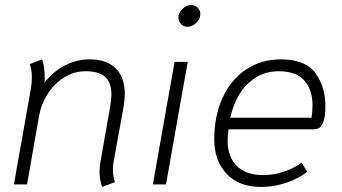

<svg xmlns="http://www.w3.org/2000/svg" viewBox="-20 -730 1354 760"><path d="M374 -50Q374 -72 378 -92L416 -307Q421 -337 421 -356Q421 -403 396.5 -425.5Q372 -448 319 -448Q272 -448 233 -423Q194 -398 168.5 -358Q143 -318 135 -273L87 0H35L101 -372Q106 -398 106 -426Q106 -458 97 -476L147 -495Q157 -465 157 -423Q157 -409 156 -402Q189 -446 236 -470.5Q283 -495 335 -495Q402 -495 438 -459.5Q474 -424 474 -358Q474 -338 469 -306L430 -92Q427 -76 427 -60Q427 -30 435 -9L384 10Q374 -22 374 -50Z M686 -660Q686 -679 702 -694.5Q718 -710 737 -710Q752 -710 762.5 -699.5Q773 -689 773 -674Q773 -655 757 -639.5Q741 -624 722 -624Q707 -624 696.5 -635Q686 -646 686 -660ZM671 -485H723L637 0H585Z M828 -178Q828 -271 861 -343Q894 -415 954 -455Q1014 -495 1092 -495Q1189 -495 1228.5 -440.5Q1268 -386 1268 -310Q1268 -268 1260 -247.5Q1252 -227 1241.5 -222.5Q1231 -218 1216 -218H885Q881 -197 881 -173Q881 -110 917 -73.5Q953 -37 1022 -37Q1063 -37 1102.5 -50Q1142 -63 1174 -86L1196 -50Q1160 -22 1111.5 -6Q1063 10 1014 10Q925 10 876.5 -42.5Q828 -95 828 -178ZM1213 -264Q1217 -287 1217 -313Q1217 -375 1184.5 -411.5Q1152 -448 1084 -448Q1028 -448 987 -419.5Q946 -391 923 -349Q900 -307 892 -264Z"/></svg>

Font: Niramit ExtraLight
Style: Italic
Weight: 200
Italic angle: -10°
Designer: Katatrad Aksorn Co.,Ltd.
Foundry: Cadson Demak Co.,Ltd.
Version: Version 1.000; ttfautohint (v1.6)